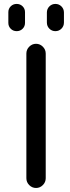

<svg xmlns="http://www.w3.org/2000/svg" viewBox="-20 -978 357 978"><path d="M114.3 -70.3V-705.1Q114.3 -725.6 128.9 -740.2Q143.6 -754.9 163.6 -754.9Q183.6 -754.9 198.2 -740.2Q212.9 -725.6 212.9 -705.1V-70.3Q212.9 -49.8 198.2 -35.2Q183.6 -20.5 163.6 -20.5Q143.6 -20.5 128.9 -35.2Q114.3 -49.8 114.3 -70.3ZM22.5 -861.3V-916Q22.5 -933.6 34.7 -945.8Q46.9 -958 64.9 -958Q83 -958 95.2 -945.8Q107.4 -933.6 107.4 -916V-861.3Q107.4 -843.8 95.2 -831.5Q83 -819.3 64.9 -819.3Q46.9 -819.3 34.7 -831.5Q22.5 -843.8 22.5 -861.3ZM218.8 -863.3V-914.1Q218.8 -932.6 231.4 -945.3Q244.1 -958 262.2 -958Q280.3 -958 293 -945.3Q305.7 -932.6 305.7 -914.1V-863.3Q305.7 -844.7 293 -832Q280.3 -819.3 262.2 -819.3Q244.1 -819.3 231.4 -832Q218.8 -844.7 218.8 -863.3Z"/></svg>

Font: Gen Jyuu Gothic P Regular
Style: Regular
Weight: 400
Designer: [Source Han Sans]
Ryoko NISHIZUKA  (kana & ideographs); Paul D. Hunt (Latin, Greek & Cyrillic); Wenlong ZHANG  (bopomofo
Version: Version 1.002.20150607